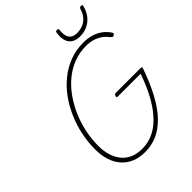

<svg xmlns="http://www.w3.org/2000/svg" viewBox="-341 -1463 1669 1669"><g transform="rotate(-45 493.5 -628.0)"><path d="M453 19Q382 19 327.5 -4Q273 -27 235.5 -70Q198 -113 179 -172.5Q160 -232 160 -307Q160 -393 178 -480.5Q196 -568 231.5 -649.5Q267 -731 317.5 -801Q368 -871 433.5 -923.5Q499 -976 576.5 -1005.5Q654 -1035 745 -1035Q796 -1035 841 -1022Q886 -1009 921.5 -983Q957 -957 983 -918Q989 -909 986 -902.5Q983 -896 972 -891Q964 -886 958.5 -889.5Q953 -893 942 -904Q917 -937 886.5 -957Q856 -977 820 -987.5Q784 -998 743 -998Q660 -998 587.5 -970Q515 -942 455 -892Q395 -842 348 -775Q301 -708 268 -631Q235 -554 218 -471.5Q201 -389 201 -306Q201 -241 218 -188Q235 -135 267 -97Q299 -59 346 -39Q393 -19 453 -19Q507 -19 558 -36Q609 -53 656 -89Q703 -125 747 -181Q791 -237 830.5 -314Q870 -391 905 -491H622Q612 -491 612 -497.5Q612 -504 614 -509Q617 -518 621.5 -522Q626 -526 634 -526H939Q950 -526 952.5 -522.5Q955 -519 953 -511Q905 -373 850.5 -272.5Q796 -172 734 -107.5Q672 -43 602 -12Q532 19 453 19ZM765 -1092Q693 -1092 661 -1134.5Q629 -1177 641 -1259Q642 -1267 646.5 -1271Q651 -1275 661 -1275Q670 -1275 673.5 -1271Q677 -1267 676 -1259Q668 -1195 690.5 -1163Q713 -1131 765 -1131Q827 -1131 871 -1163.5Q915 -1196 933 -1259Q936 -1267 940.5 -1271Q945 -1275 954 -1275Q964 -1275 967.5 -1271Q971 -1267 969 -1259Q956 -1205 925.5 -1167.5Q895 -1130 854 -1111Q813 -1092 765 -1092Z"/></g></svg>

Font: Playwrite CO Thin
Style: Regular
Weight: 250
Version: Version 1.002